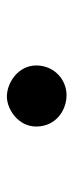

<svg xmlns="http://www.w3.org/2000/svg" viewBox="148 -526 209 544"><g transform="rotate(-90 252.0 -253.5)"><path d="M255 -169C298 -169 339 -203 339 -255C339 -306 290 -338 251 -338C215 -338 166 -306 166 -255C166 -199 212 -169 255 -169Z"/></g></svg>

Font: Noto Sans Syriac SemiBold
Style: Regular
Weight: 600
Designer: Patrick Giasson and the Monotype Design Team
Foundry: Monotype Imaging Inc.
Version: Version 3.000